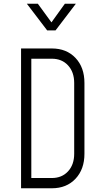

<svg xmlns="http://www.w3.org/2000/svg" viewBox="-20 -1010 551 1030"><path d="M93 0V-750H258Q337 -750 385 -699.2Q433 -648.5 433 -565V-185Q433 -102 385 -51Q337 0 258 0ZM148 -55H258Q312 -55 345 -90.8Q378 -126.5 378 -185V-565Q378 -623.5 345 -659.2Q312 -695 258 -695H148ZM233 -847 124 -990H183L256 -890L328 -990H387L278 -847Z"/></svg>

Font: Mohave Light Light
Style: Regular
Weight: 300
Version: Version 2.003